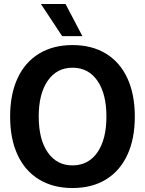

<svg xmlns="http://www.w3.org/2000/svg" viewBox="-20 -937 730 967"><path d="M31 0ZM31 -350Q31 -462 68.5 -543Q106 -624 177 -667Q248 -710 345 -710Q443 -710 513.5 -667Q584 -624 621.5 -543Q659 -462 659 -350Q659 -238 621.5 -157Q584 -76 513.5 -33Q443 10 345 10Q248 10 177 -33Q106 -76 68.5 -157Q31 -238 31 -350ZM516 -350Q516 -465 470.5 -530.5Q425 -596 345 -596Q266 -596 220.5 -530.5Q175 -465 175 -350Q175 -235 220.5 -169.5Q266 -104 345 -104Q425 -104 470.5 -169.5Q516 -235 516 -350ZM186 -917H310L395 -755H293Z"/></svg>

Font: Sarabun
Style: Bold
Weight: 700
Designer: Suppakit Chalermlarp | Katatrad Co.,Ltd.
Foundry: Cadson Demak Co.,Ltd.
Version: Version 1.000; ttfautohint (v1.6)